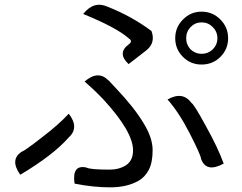

<svg xmlns="http://www.w3.org/2000/svg" viewBox="-20 -767 1040 824"><path d="M798 -555Q818 -536 845 -536Q873 -536 893 -555Q913 -575 913 -603Q913 -631 893 -651Q873 -671 845 -671Q818 -671 798 -651Q779 -631 779 -603Q779 -575 798 -555ZM765 -683Q798 -717 845 -717Q893 -717 926 -683Q959 -650 959 -603Q959 -556 926 -523Q893 -490 845 -490Q798 -490 765 -523Q732 -556 732 -603Q732 -650 765 -683ZM532 -492Q481 -539 533 -577Q551 -590 533 -602Q480 -649 337 -707Q383 -765 442 -738Q544 -698 630 -634Q649 -583 607 -550L532 -492ZM300 21Q288 -62 351 -48Q366 -39 450 -39Q491 -39 521 -58Q551 -78 551 -122Q551 -202 423 -341Q384 -382 343 -417Q402 -468 446 -421Q429 -441 475 -391Q554 -308 594 -242Q635 -177 635 -123Q635 -70 619 -39Q603 -8 576 8Q526 37 453 37Q380 37 300 21ZM940 -65Q865 -24 843 -85Q842 -101 795 -193Q748 -285 699 -340Q764 -377 802 -325Q813 -319 863 -227Q914 -136 940 -65ZM275 -279Q322 -219 274 -176Q209 -102 67 -17Q20 -83 75 -117Q82 -117 157 -175Q233 -233 275 -279Z"/></svg>

Font: Swei Toothpaste CJK TC
Style: Regular
Weight: 400
Version: Version 1.0